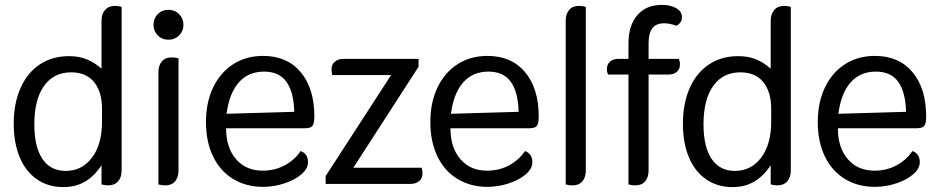

<svg xmlns="http://www.w3.org/2000/svg" viewBox="-20 -750 3831 783"><path d="M36 -245Q36 -328 63.5 -390.5Q91 -453 142 -487Q193 -521 261 -521Q304 -521 335.5 -507.5Q367 -494 394 -470V-665Q394 -693 408.5 -709.5Q423 -726 449 -726Q463 -726 476 -722V-55Q476 -27 461.5 -10.5Q447 6 421 6Q409 6 394 2V-76Q365 -32 327 -9.5Q289 13 238 13Q177 13 131 -18.5Q85 -50 60.5 -108.5Q36 -167 36 -245ZM396 -254V-306Q396 -376 363.5 -415.5Q331 -455 270 -455Q199 -455 159.5 -399.5Q120 -344 120 -243Q120 -151 153 -102Q186 -53 248 -53Q314 -53 355 -107Q396 -161 396 -254Z M606 -649Q606 -675 623.5 -692.5Q641 -710 667 -710Q693 -710 710.5 -692.5Q728 -675 728 -649Q728 -623 710.5 -605.5Q693 -588 667 -588Q641 -588 623.5 -605.5Q606 -623 606 -649ZM626 2V-455Q626 -483 640 -499.5Q654 -516 680 -516Q695 -516 708 -512V-55Q708 -27 694 -10.5Q680 6 654 6Q639 6 626 2Z M820 -252Q820 -333 849.5 -394Q879 -455 931.5 -488.5Q984 -522 1053 -522Q1151 -522 1206.5 -455.5Q1262 -389 1262 -275Q1262 -247 1254.5 -237Q1247 -227 1224 -227H902Q902 -148 942.5 -101Q983 -54 1051 -54Q1101 -54 1141.5 -76Q1182 -98 1206 -134Q1236 -123 1236 -89Q1236 -62 1209 -39Q1182 -16 1139.5 -2Q1097 12 1053 12Q984 12 931 -20Q878 -52 849 -112Q820 -172 820 -252ZM1180 -294Q1178 -375 1148 -416.5Q1118 -458 1057 -458Q993 -458 954 -414Q915 -370 904 -286Z M1308 -32 1575 -444H1335Q1332 -456 1332 -467Q1332 -487 1345.5 -498.5Q1359 -510 1381 -510H1687V-478L1421 -66H1700Q1703 -54 1703 -43Q1703 -23 1689.5 -11.5Q1676 0 1654 0H1308Z M1735 -252Q1735 -333 1764.5 -394Q1794 -455 1846.5 -488.5Q1899 -522 1968 -522Q2066 -522 2121.5 -455.5Q2177 -389 2177 -275Q2177 -247 2169.5 -237Q2162 -227 2139 -227H1817Q1817 -148 1857.5 -101Q1898 -54 1966 -54Q2016 -54 2056.5 -76Q2097 -98 2121 -134Q2151 -123 2151 -89Q2151 -62 2124 -39Q2097 -16 2054.5 -2Q2012 12 1968 12Q1899 12 1846 -20Q1793 -52 1764 -112Q1735 -172 1735 -252ZM2095 -294Q2093 -375 2063 -416.5Q2033 -458 1972 -458Q1908 -458 1869 -414Q1830 -370 1819 -286Z M2287 2V-665Q2287 -693 2301 -709.5Q2315 -726 2341 -726Q2356 -726 2369 -722V-55Q2369 -27 2355 -10.5Q2341 6 2315 6Q2300 6 2287 2Z M2748 -510Q2753 -500 2753 -488Q2753 -468 2740 -457Q2727 -446 2706 -446H2625V-55Q2625 -27 2611 -10.5Q2597 6 2571 6Q2556 6 2543 2V-446H2460Q2455 -456 2455 -468Q2455 -488 2468 -499Q2481 -510 2502 -510H2543V-574Q2543 -646 2579 -688Q2615 -730 2679 -730Q2715 -730 2738 -716.5Q2761 -703 2761 -680Q2761 -668 2755 -659Q2749 -650 2738 -645Q2712 -655 2689 -655Q2655 -655 2640 -634.5Q2625 -614 2625 -574V-510Z M2765 -245Q2765 -328 2792.5 -390.5Q2820 -453 2871 -487Q2922 -521 2990 -521Q3033 -521 3064.5 -507.5Q3096 -494 3123 -470V-665Q3123 -693 3137.5 -709.5Q3152 -726 3178 -726Q3192 -726 3205 -722V-55Q3205 -27 3190.5 -10.5Q3176 6 3150 6Q3138 6 3123 2V-76Q3094 -32 3056 -9.5Q3018 13 2967 13Q2906 13 2860 -18.5Q2814 -50 2789.5 -108.5Q2765 -167 2765 -245ZM3125 -254V-306Q3125 -376 3092.5 -415.5Q3060 -455 2999 -455Q2928 -455 2888.5 -399.5Q2849 -344 2849 -243Q2849 -151 2882 -102Q2915 -53 2977 -53Q3043 -53 3084 -107Q3125 -161 3125 -254Z M3315 -252Q3315 -333 3344.5 -394Q3374 -455 3426.5 -488.5Q3479 -522 3548 -522Q3646 -522 3701.5 -455.5Q3757 -389 3757 -275Q3757 -247 3749.5 -237Q3742 -227 3719 -227H3397Q3397 -148 3437.5 -101Q3478 -54 3546 -54Q3596 -54 3636.5 -76Q3677 -98 3701 -134Q3731 -123 3731 -89Q3731 -62 3704 -39Q3677 -16 3634.5 -2Q3592 12 3548 12Q3479 12 3426 -20Q3373 -52 3344 -112Q3315 -172 3315 -252ZM3675 -294Q3673 -375 3643 -416.5Q3613 -458 3552 -458Q3488 -458 3449 -414Q3410 -370 3399 -286Z"/></svg>

Font: Thasadith
Style: Bold
Weight: 700
Designer: Cadson Demak Co.,Ltd.
Foundry: Cadson Demak Co.,Ltd.
Version: Version 1.000; ttfautohint (v1.6)